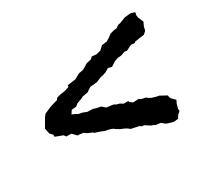

<svg xmlns="http://www.w3.org/2000/svg" viewBox="-99 -620 798 743"><g transform="rotate(-30 300.0 -249.0)"><path d="M518 -125 519 -117 523 -109 538 -94 531 -79 526 -60 527 -51 514 -39 507 -27 486 -25 457 -34 447 -42 441 -47 417 -50V-52L403 -57L381 -71L368 -73L365 -77L347 -81L328 -85L321 -91L311 -97L292 -105L277 -114L271 -119L258 -124L238 -128L226 -133L215 -137L199 -142L195 -146L176 -154L163 -163L150 -165L137 -166L128 -176L120 -184H98L92 -193L58 -206V-215L47 -227L42 -252L53 -271L64 -290L73 -301L103 -314L119 -319L137 -324L143 -332L158 -336L183 -340L201 -346L202 -353L239 -358L253 -366L262 -371L283 -375L297 -383L308 -390L330 -395L338 -403L358 -401L378 -406L388 -415L394 -421L417 -424L432 -433L445 -443L459 -447L477 -450L488 -458L499 -460L524 -470L552 -473L570 -467L567 -456L569 -443L579 -420L571 -403L567 -386L555 -375L513 -369L509 -365L492 -366L467 -354L457 -356L438 -349L423 -348L406 -342L402 -339L386 -329L370 -333L353 -323L341 -319L327 -316L306 -307L275 -304L262 -296L256 -291L229 -286L225 -283L200 -274L189 -265L168 -263L158 -248L174 -241L182 -236L198 -233L216 -226L241 -225L253 -221L273 -217L288 -204L318 -200L329 -194L341 -191L354 -183H375V-178L388 -169L414 -170L420 -165L442 -160L444 -157L458 -149L478 -143L489 -141Z"/></g></svg>

Font: Winky Rough
Style: Italic
Weight: 400
Italic angle: -8.97852°
Designer: Simon Atzbach
Foundry: typofactur
Version: Version 1.206